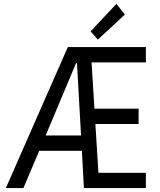

<svg xmlns="http://www.w3.org/2000/svg" viewBox="-20 -960 819 980"><path d="M9.8 0 326.2 -719.7H380.9L385.7 -637.7H368.2L201.2 -240.2L99.6 0ZM160.2 -190.4V-268.6H442.4V-190.4ZM408.2 0 395.5 -236.3 368.2 -719.7H724.6V-641.6H447.3L482.4 -78.1H724.6V0ZM460 -327.1 453.1 -405.3H687.5V-327.1ZM479.5 -757.8 442.4 -799.8 574.2 -940.4 617.2 -885.7Z"/></svg>

Font: Reddit Sans Condensed
Style: Regular
Weight: 400
Designer: Stephen Hutchings
Foundry: Reddit
Version: Version 1.014